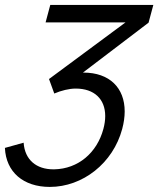

<svg xmlns="http://www.w3.org/2000/svg" viewBox="-36 -740 639 775"><path d="M298.8 -447 563.7 -648.5 582.9 -720H166.9L148 -649.5H470.5L161.8 -421L183.1 -362.5C210.8 -374.5 243.5 -382.5 269.5 -382.5C344.8 -382.5 388.7 -339.8 388.7 -271.6C388.7 -255.5 386.3 -238.1 381.3 -219.5C355.4 -123 279.7 -58.5 183.1 -56.5C181.8 -56.5 180.5 -56.5 179.1 -56.5C111.8 -56.5 64.2 -93.9 59.4 -164L-16.2 -143C-11.8 -45.5 58.1 14.5 165.1 14.5C297.6 14.5 420.2 -81 457.3 -219.5C464 -244.6 467.3 -268.4 467.3 -290.3C467.3 -385.2 406.3 -447 300.8 -447C300.1 -447 299.4 -447 298.8 -447Z"/></svg>

Font: Manrope
Style: RegularItalic
Weight: 400
Italic angle: -15°
Designer: Mikhail Sharanda
Foundry: Mikhail Sharanda
Version: Version 4.502;hotconv 1.0.109;makeotfexe 2.5.65596